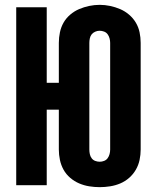

<svg xmlns="http://www.w3.org/2000/svg" viewBox="-20 -765 640 793"><path d="M392 8Q370 8 348.5 4.5Q327 1 307 -7.5Q287 -16 270 -30.5Q253 -45 242.5 -64Q232 -83 227.5 -104.5Q223 -126 223 -147V-312H173V0H47V-735H173V-423H223V-588Q223 -610 227.5 -631.5Q232 -653 242.5 -671.5Q253 -690 270 -704.5Q287 -719 307 -727.5Q327 -736 348.5 -740.5Q370 -745 392 -745Q413 -745 434.5 -740.5Q456 -736 476 -727.5Q496 -719 513 -704.5Q530 -690 541 -671.5Q552 -653 556.5 -631.5Q561 -610 561 -588V-147Q561 -126 556.5 -104.5Q552 -83 541 -64Q530 -45 513.5 -30.5Q497 -16 477 -7.5Q457 1 435 4.5Q413 8 392 8ZM392 -97Q401 -97 410 -100.5Q419 -104 424.5 -111.5Q430 -119 432.5 -128.5Q435 -138 435 -147V-588Q435 -597 432.5 -606.5Q430 -616 424.5 -623.5Q419 -631 410 -634.5Q401 -638 391 -638Q382 -638 373 -634Q364 -630 358.5 -623Q353 -616 351 -606.5Q349 -597 349 -588V-147Q349 -138 351 -128.5Q353 -119 358.5 -111.5Q364 -104 373 -100.5Q382 -97 392 -97Z"/></svg>

Font: Iosevka Custom XBdEx
Style: Regular
Weight: 800
Width: 7
Monospace: yes
Designer: Belleve Invis
Foundry: Belleve Invis
Version: Version 11.2.4; ttfautohint (v1.8.4)